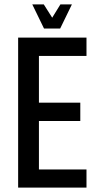

<svg xmlns="http://www.w3.org/2000/svg" viewBox="-20 -848 444 868"><path d="M371 -595H156V-384H343V-301H156V-82H371V0H62V-678H371ZM179 -719 126 -828H178L216 -768L253 -828H305L252 -719Z"/></svg>

Font: Khand Medium
Style: Regular
Weight: 500
Designer: Devanagari: Sanchit Sawaria, Jyotish Sonowal; Latin: Satya Rajpurohit
Foundry: Indian Type Foundry
Version: Version 1.100;PS 1.0;hotconv 1.0.78;makeotf.lib2.5.61930; tt